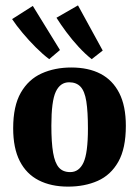

<svg xmlns="http://www.w3.org/2000/svg" viewBox="-20 -684 518 714"><path d="M307 -206Q307 -269 301 -307Q295 -345 279.5 -361.5Q264 -378 237 -378Q204 -378 187.5 -343Q171 -308 171 -217Q171 -154 177.5 -116Q184 -78 199 -61Q214 -44 241 -44Q274 -44 290.5 -79.5Q307 -115 307 -206ZM29 -207Q29 -290 57.5 -339.5Q86 -389 135 -411Q184 -433 245 -433Q309 -433 354 -409.5Q399 -386 423.5 -338Q448 -290 448 -216Q448 -132 420 -82.5Q392 -33 343.5 -11.5Q295 10 233 10Q170 10 124 -13.5Q78 -37 53.5 -85Q29 -133 29 -207ZM362 -496 321 -464Q297 -483 272.5 -509.5Q248 -536 226.5 -565Q205 -594 190 -618L270 -664ZM203 -498 163 -464Q139 -482 113 -508Q87 -534 64 -561.5Q41 -589 25 -613L102 -662Z"/></svg>

Font: Rasa
Style: Bold
Weight: 700
Designer: Anna Giedrys (Yrsa+Rasa design), David Brezina (Yrsa art-direction, Rasa art-direction, design)
Foundry: Rosetta Type Foundry
Version: Version 2.004